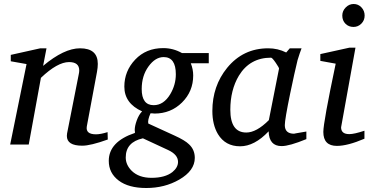

<svg xmlns="http://www.w3.org/2000/svg" viewBox="-20 -724 1879 962"><path d="M520 -25Q434 6 392 6Q315 6 315 -43Q315 -49 316 -55L375 -354Q377 -363 377 -371Q377 -413 326 -413Q268 -413 185 -334L124 0H31L113 -403L34 -417V-449L182 -482H213L196 -394Q301 -482 381 -482Q470 -482 470 -404Q470 -386 466 -364L415 -91Q408 -51 461 -51Q484 -51 519 -62Z M1026 -407H936Q948 -377 948 -346Q948 -266 892 -210.5Q836 -155 754 -155Q751 -155 744 -156Q738 -156 734 -156Q719 -122 723 -105L854 -45Q907 -21 927 -1Q956 26 956 67Q956 131 878 176Q805 218 713 218Q624 218 574.5 180.5Q525 143 525 82Q525 -14 656 -58Q656 -59 656 -64Q655 -69 655 -72Q655 -93 665.5 -121.5Q676 -150 692 -166Q603 -206 603 -290Q603 -368 657.5 -425.5Q712 -483 798 -483Q848 -483 892 -458H1026ZM861 -352Q861 -438 800 -438Q758 -438 724 -391Q690 -344 690 -278Q690 -197 750 -197Q800 -197 833 -252Q861 -299 861 -352ZM872 87Q872 51 823 28L696 -31Q610 -12 610 65Q610 102 640 132Q676 167 739 167Q807 167 844 138Q872 115 872 87Z M1515 -27Q1430 8 1391 8Q1328 8 1326 -66Q1255 9 1183 9Q1109 9 1072 -52Q1044 -99 1044 -168Q1044 -293 1118 -384Q1198 -482 1324 -482Q1372 -482 1414 -461L1432 -482H1491Q1482 -459 1471 -423Q1456 -362 1434 -256Q1407 -125 1407 -97Q1407 -54 1454 -54Q1449 -54 1515 -65ZM1378 -380Q1379 -384 1361.5 -409.5Q1344 -435 1338 -435Q1232 -435 1177 -345Q1134 -273 1134 -174Q1134 -60 1214 -60Q1265 -60 1327 -122Z M1807 -646Q1807 -622 1790.5 -605.5Q1774 -589 1751 -589Q1727 -589 1711 -605Q1695 -621 1695 -646Q1695 -669 1712 -686.5Q1729 -704 1752 -704Q1775 -704 1791 -687Q1807 -670 1807 -646ZM1806 -29Q1722 7 1668 7Q1600 7 1600 -63Q1600 -111 1662 -405L1585 -419V-453L1730 -485H1761L1689 -86Q1689 -52 1730 -52Q1755 -52 1806 -69Z"/></svg>

Font: Apparatus SIL
Style: Italic
Weight: 400
Italic angle: -11°
Version: Version 1.0